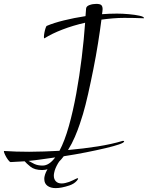

<svg xmlns="http://www.w3.org/2000/svg" viewBox="-190 -758 761 988"><path d="M27 117Q-12 117 -33.5 99.5Q-55 82 -63 72L-135 76Q-140 76 -148.5 64.5Q-157 53 -163.5 39.5Q-170 26 -170 21Q-170 19 -168 19Q-138 21 -106 22Q-74 23 -40 23Q-2 23 37 21.5Q76 20 116 18Q143 -33 164.5 -109.5Q186 -186 202.5 -276.5Q219 -367 230.5 -461Q242 -555 248 -641Q186 -627 131.5 -606Q77 -585 39 -561H38Q36 -561 36 -568Q36 -577 38.5 -590Q41 -603 44.5 -613.5Q48 -624 51 -625Q86 -640 138.5 -653Q191 -666 250 -675L253 -714Q254 -726 270.5 -732Q287 -738 305 -738Q325 -738 331.5 -731.5Q338 -725 338 -711Q338 -705 337 -699Q336 -693 335 -685Q374 -688 412 -688Q441 -688 473.5 -685Q506 -682 528.5 -677Q551 -672 551 -665Q551 -664 549 -664Q527 -665 501.5 -665.5Q476 -666 449 -666Q421 -666 391 -663.5Q361 -661 332 -657Q325 -602 314.5 -536Q304 -470 290.5 -402.5Q277 -335 263.5 -275Q250 -215 237 -171Q231 -151 220.5 -119.5Q210 -88 195 -53Q180 -18 160 14Q239 7 312 -4.5Q385 -16 441 -33H444Q449 -33 449 -31Q449 -24 423 -15Q397 -6 352.5 4.5Q308 15 252.5 26Q197 37 138 46Q115 77 87 97Q59 117 27 117ZM29 94Q63 94 94 52Q58 57 23.5 62Q-11 67 -43 70Q-31 77 -13.5 85.5Q4 94 29 94ZM97 210Q70 210 54 198Q38 186 38 164Q38 161 38 158Q38 155 39 151Q43 130 59.5 104.5Q76 79 96 60Q116 41 129 41L137 42Q123 58 108 83.5Q93 109 89 130Q88 134 87.5 138Q87 142 87 146Q87 164 97.5 175Q108 186 127 186Q138 186 147 183.5Q156 181 166 178Q176 174 184.5 170Q193 166 201 162Q207 159 209 159Q217 159 204 173.5Q191 188 168 196Q126 210 97 210Z"/></svg>

Font: Comforter
Style: Regular
Weight: 400
Designer: Robert E. Leuschke
Foundry: Robert E. Leuschke
Version: Version 1.013; ttfautohint (v1.8.3)